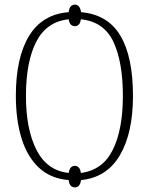

<svg xmlns="http://www.w3.org/2000/svg" viewBox="-20 -776 647 836"><path d="M306 40Q296 40 288.5 33Q281 26 279 8Q202 2 151 -44.5Q100 -91 74.5 -171.5Q49 -252 49 -359Q49 -525 106.5 -619.5Q164 -714 279 -723Q281 -741 288.5 -748.5Q296 -756 306 -756Q316 -756 323 -748.5Q330 -741 333 -723Q449 -713 504 -621Q559 -529 559 -358Q559 -197 502 -100Q445 -3 333 8Q330 26 323 33Q316 40 306 40ZM279 -23Q282 -40 289 -47Q296 -54 306 -54Q315 -54 322.5 -47Q330 -40 332 -23Q427 -35 471 -123.5Q515 -212 515 -358Q515 -507 473.5 -594.5Q432 -682 332 -692Q330 -675 322.5 -668.5Q315 -662 306 -662Q296 -662 289 -668.5Q282 -675 279 -692Q183 -682 138 -594.5Q93 -507 93 -358Q93 -213 139 -123Q185 -33 279 -23Z"/></svg>

Font: Noto Serif Condensed ExtraLight
Style: Regular
Weight: 200
Width: 3
Designer: Monotype Design Team
Foundry: Monotype Imaging Inc.
Version: Version 2.013; ttfautohint (v1.8.4.7-5d5b)